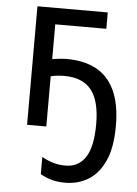

<svg xmlns="http://www.w3.org/2000/svg" viewBox="-55 -578 615 865"><g transform="rotate(5 253.0 -145.5)"><path d="M397 -536V-462H166V-305Q182 -307 198.5 -309Q215 -311 231 -311Q310 -311 365 -281.5Q420 -252 449 -189.5Q478 -127 478 -29Q478 68 450.5 128.5Q423 189 376.5 217Q330 245 273 245Q238 245 211 237.5Q184 230 160 216V138Q181 151 208.5 159.5Q236 168 267 168Q326 168 357.5 120Q389 72 389 -30Q389 -135 349.5 -184.5Q310 -234 227 -234Q213 -234 197 -232.5Q181 -231 166 -227V0H79V-536Z"/></g></svg>

Font: Noto Sans Display
Style: Regular
Weight: 400
Designer: Monotype Design Team
Foundry: Monotype Imaging Inc.
Version: Version 2.003